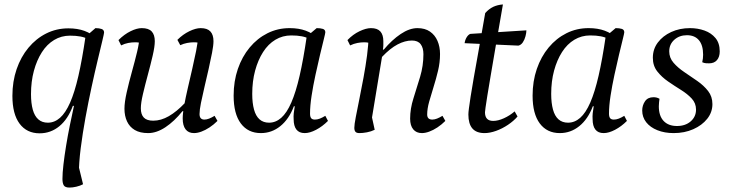

<svg xmlns="http://www.w3.org/2000/svg" viewBox="-20 -589 3302 867"><path d="M294 258Q274 258 268 248Q262 238 262 219Q262 193 266.5 154Q271 115 278.5 69Q286 23 295.5 -23.5Q305 -70 314 -111H309Q287 -51 248 -19Q209 13 159 13Q101 13 68.5 -30.5Q36 -74 36 -156Q36 -221 55 -276.5Q74 -332 108.5 -373.5Q143 -415 189 -438Q235 -461 289 -461Q330 -461 361.5 -449.5Q393 -438 420 -413L417 -385Q405 -396 378 -412Q351 -428 296 -428Q257 -428 224.5 -408.5Q192 -389 169 -353Q146 -317 133 -269Q120 -221 120 -164Q120 -123 128 -94Q136 -65 153 -50Q170 -35 196 -35Q226 -35 251 -57Q276 -79 296.5 -125.5Q317 -172 334 -246Q351 -320 366 -423L411 -462Q428 -462 439 -458Q450 -454 450 -442Q450 -438 442 -404.5Q434 -371 421 -317Q408 -263 393.5 -196Q379 -129 366 -58Q353 13 344.5 80Q336 147 336 202L325 120L355 243Q342 250 325 254Q308 258 294 258Z M649 12Q612 12 588.5 -2Q565 -16 553.5 -41Q542 -66 542 -98Q542 -127 552 -171.5Q562 -216 575.5 -264.5Q589 -313 599 -354.5Q609 -396 609 -420L622 -392Q617 -395 609 -396.5Q601 -398 590 -398Q575 -398 559 -395Q543 -392 527 -384L515 -408Q541 -434 569.5 -448Q598 -462 620 -462Q651 -462 665 -447Q679 -432 679 -403Q679 -379 669.5 -338Q660 -297 647.5 -251Q635 -205 625.5 -164.5Q616 -124 616 -100Q616 -72 629.5 -58Q643 -44 672 -44Q707 -44 742.5 -64.5Q778 -85 815 -124L829 -87H804Q767 -41 727 -14.5Q687 12 649 12ZM856 12Q831 12 818 -5Q805 -22 805 -54Q805 -76 811.5 -112Q818 -148 828 -191Q838 -234 848 -277.5Q858 -321 865.5 -358.5Q873 -396 874 -420L888 -392Q883 -395 875 -396.5Q867 -398 855 -398Q841 -398 825 -395Q809 -392 794 -385L781 -409Q806 -434 835 -448Q864 -462 886 -462Q916 -462 930 -447Q944 -432 944 -403Q944 -384 937.5 -350.5Q931 -317 922 -277Q913 -237 903.5 -197Q894 -157 887.5 -124.5Q881 -92 881 -74Q881 -49 903 -49Q913 -49 924.5 -53.5Q936 -58 949 -66L962 -43Q945 -26 926 -13.5Q907 -1 889 5.5Q871 12 856 12Z M1158 12Q1100 12 1067.5 -31.5Q1035 -75 1035 -157Q1035 -222 1054 -277.5Q1073 -333 1107.5 -374.5Q1142 -416 1188 -439Q1234 -462 1288 -462Q1329 -462 1360.5 -450.5Q1392 -439 1419 -414L1416 -386Q1404 -397 1377 -413Q1350 -429 1295 -429Q1256 -429 1223.5 -409.5Q1191 -390 1168 -354Q1145 -318 1132 -270Q1119 -222 1119 -165Q1119 -124 1127 -94.5Q1135 -65 1152 -50Q1169 -35 1195 -35Q1225 -35 1250 -57Q1275 -79 1295.5 -126Q1316 -173 1333 -247Q1350 -321 1365 -424L1410 -462Q1427 -462 1438 -458.5Q1449 -455 1449 -443Q1449 -439 1442 -411Q1435 -383 1425 -341Q1415 -299 1404.5 -250.5Q1394 -202 1387 -156.5Q1380 -111 1380 -76Q1380 -62 1385 -55.5Q1390 -49 1402 -49Q1413 -49 1424.5 -53.5Q1436 -58 1449 -66L1461 -43Q1436 -18 1407.5 -3Q1379 12 1356 12Q1331 12 1318.5 -4Q1306 -20 1306 -51Q1305 -63 1306.5 -78Q1308 -93 1311 -109H1307Q1285 -51 1246 -19.5Q1207 12 1158 12Z M1603 12Q1590 12 1585 6Q1580 0 1580 -12Q1580 -26 1586.5 -60Q1593 -94 1602.5 -140.5Q1612 -187 1621.5 -238.5Q1631 -290 1637.5 -339Q1644 -388 1644 -426L1656 -392Q1655 -394 1645 -396Q1635 -398 1624 -398Q1610 -398 1594 -395Q1578 -392 1561 -384L1549 -408Q1574 -434 1603.5 -448Q1633 -462 1655 -462Q1684 -462 1697.5 -447Q1711 -432 1711 -403Q1711 -395 1711 -385.5Q1711 -376 1709 -365H1713Q1750 -409 1789.5 -435.5Q1829 -462 1865 -462Q1899 -462 1921.5 -446.5Q1944 -431 1955.5 -404.5Q1967 -378 1967 -345Q1967 -307 1958 -269.5Q1949 -232 1938 -197Q1927 -162 1918 -130Q1909 -98 1909 -72Q1909 -49 1932 -49Q1942 -49 1953.5 -53.5Q1965 -58 1978 -66L1991 -43Q1974 -26 1955 -13.5Q1936 -1 1918 5.5Q1900 12 1885 12Q1860 12 1846 -5Q1832 -22 1832 -53Q1832 -98 1847 -145Q1862 -192 1877 -242Q1892 -292 1892 -344Q1892 -373 1879.5 -389.5Q1867 -406 1840 -406Q1809 -406 1775.5 -388.5Q1742 -371 1705 -332L1655 -29L1653 -90L1672 -3Q1656 5 1637 8.5Q1618 12 1603 12Z M2168 12Q2131 12 2113 -9Q2095 -30 2095 -72Q2095 -81 2097.5 -100Q2100 -119 2105 -152Q2110 -185 2119 -236Q2128 -287 2141 -359.5Q2154 -432 2171 -530Q2188 -549 2207 -558Q2226 -567 2251 -569Q2232 -461 2218.5 -381Q2205 -301 2195.5 -246Q2186 -191 2180.5 -156Q2175 -121 2172.5 -103.5Q2170 -86 2170 -82Q2170 -43 2207 -43Q2229 -43 2255.5 -55Q2282 -67 2304 -86L2317 -63Q2300 -43 2274 -25.5Q2248 -8 2220 2Q2192 12 2168 12ZM2321 -383 2078 -394Q2080 -409 2087.5 -421Q2095 -433 2104 -436L2357 -452Q2357 -441 2353 -425.5Q2349 -410 2341 -398Q2333 -386 2321 -383Z M2508 12Q2450 12 2417.5 -31.5Q2385 -75 2385 -157Q2385 -222 2404 -277.5Q2423 -333 2457.5 -374.5Q2492 -416 2538 -439Q2584 -462 2638 -462Q2679 -462 2710.5 -450.5Q2742 -439 2769 -414L2766 -386Q2754 -397 2727 -413Q2700 -429 2645 -429Q2606 -429 2573.5 -409.5Q2541 -390 2518 -354Q2495 -318 2482 -270Q2469 -222 2469 -165Q2469 -124 2477 -94.5Q2485 -65 2502 -50Q2519 -35 2545 -35Q2575 -35 2600 -57Q2625 -79 2645.5 -126Q2666 -173 2683 -247Q2700 -321 2715 -424L2760 -462Q2777 -462 2788 -458.5Q2799 -455 2799 -443Q2799 -439 2792 -411Q2785 -383 2775 -341Q2765 -299 2754.5 -250.5Q2744 -202 2737 -156.5Q2730 -111 2730 -76Q2730 -62 2735 -55.5Q2740 -49 2752 -49Q2763 -49 2774.5 -53.5Q2786 -58 2799 -66L2811 -43Q2786 -18 2757.5 -3Q2729 12 2706 12Q2681 12 2668.5 -4Q2656 -20 2656 -51Q2655 -63 2656.5 -78Q2658 -93 2661 -109H2657Q2635 -51 2596 -19.5Q2557 12 2508 12Z M3022 12Q2981 12 2948.5 -1Q2916 -14 2898 -37Q2880 -60 2880 -90Q2880 -113 2892.5 -131.5Q2905 -150 2931 -150Q2938 -150 2944.5 -148.5Q2951 -147 2958 -143Q2957 -135 2956 -126.5Q2955 -118 2955 -109Q2955 -66 2976.5 -43Q2998 -20 3037 -20Q3075 -20 3099 -41Q3123 -62 3123 -94Q3123 -123 3103.5 -144Q3084 -165 3055 -183Q3026 -201 2997 -221Q2968 -241 2948 -266.5Q2928 -292 2928 -328Q2928 -367 2950.5 -397Q2973 -427 3011 -444.5Q3049 -462 3096 -462Q3131 -462 3161.5 -451Q3192 -440 3211 -417Q3230 -394 3230 -357Q3230 -332 3217.5 -317.5Q3205 -303 3182 -303Q3175 -303 3167.5 -303.5Q3160 -304 3151 -308Q3153 -316 3154 -325Q3155 -334 3155 -342Q3155 -385 3136 -407.5Q3117 -430 3082 -430Q3048 -430 3025 -409.5Q3002 -389 3002 -357Q3002 -328 3021.5 -305.5Q3041 -283 3070 -263.5Q3099 -244 3128.5 -223.5Q3158 -203 3177.5 -178Q3197 -153 3197 -119Q3197 -82 3173.5 -52.5Q3150 -23 3110.5 -5.5Q3071 12 3022 12Z"/></svg>

Font: Petrona
Style: Italic
Weight: 400
Italic angle: -9°
Designer: Ringo R. Seeber
Foundry: Ringo R. Seeber
Version: Version 2.001; ttfautohint (v1.8.3)